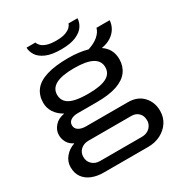

<svg xmlns="http://www.w3.org/2000/svg" viewBox="-209 -866 1119 1198"><g transform="rotate(-30 350.0 -267.0)"><path d="M187 191Q142 191 105 176.5Q68 162 46.5 132.5Q25 103 25 59Q25 19 51.5 -13Q78 -45 120 -59Q90 -73 76 -98Q62 -123 62 -151Q62 -186 87.5 -215Q113 -244 158 -251Q118 -274 98 -305.5Q78 -337 78 -374Q78 -427 106.5 -464Q135 -501 196 -520Q257 -539 352 -539Q393 -539 427.5 -534.5Q462 -530 490 -522Q537 -537 565 -561.5Q593 -586 600 -614H695Q693 -583 677.5 -557Q662 -531 634.5 -513Q607 -495 566 -488Q597 -467 611.5 -438.5Q626 -410 626 -374Q626 -324 599 -287Q572 -250 515.5 -230.5Q459 -211 368 -211H231Q201 -211 182 -198.5Q163 -186 163 -163Q163 -140 183 -127Q203 -114 238 -114H538Q606 -114 645.5 -72Q685 -30 685 33Q685 79 661.5 114.5Q638 150 598 170.5Q558 191 508 191ZM203 117H504Q528 117 546 107.5Q564 98 574.5 81Q585 64 585 44Q585 10 565 -9.5Q545 -29 514 -29H204Q171 -29 148.5 -9Q126 11 126 43Q126 76 148 96.5Q170 117 203 117ZM352 -283Q440 -283 482.5 -305.5Q525 -328 525 -374Q525 -420 482.5 -443Q440 -466 352 -466Q264 -466 221 -443Q178 -420 178 -374Q178 -343 196.5 -322.5Q215 -302 253 -292.5Q291 -283 352 -283ZM343 -607Q275 -607 234.5 -625Q194 -643 177 -670.5Q160 -698 160 -725H224Q227 -713 239.5 -700Q252 -687 277.5 -678.5Q303 -670 343 -670Q387 -670 411.5 -679.5Q436 -689 448 -701.5Q460 -714 462 -725H527Q527 -698 509.5 -670.5Q492 -643 451.5 -625Q411 -607 343 -607Z"/></g></svg>

Font: Archivo Expanded
Style: Regular
Weight: 400
Width: 7
Designer: Hector Gatti
Foundry: Omnibus-Type
Version: Version 2.001